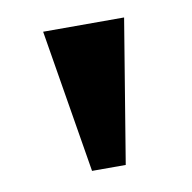

<svg xmlns="http://www.w3.org/2000/svg" viewBox="-46 -760 376 376"><g transform="rotate(-10 142.5 -571.5)"><path d="M109 -429 62 -714H223L176 -429Z"/></g></svg>

Font: Noto Serif ExtraCondensed Black
Style: Regular
Weight: 900
Width: 2
Designer: Monotype Design Team
Foundry: Monotype Imaging Inc.
Version: Version 2.015; ttfautohint (v1.8.4.7-5d5b)